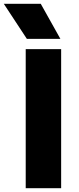

<svg xmlns="http://www.w3.org/2000/svg" viewBox="-59 -988 417 1008"><path d="M76 -730H262V0H76ZM-39 -968H155L258 -784H82Z"/></svg>

Font: Sora-SIA ExtraBold
Style: Regular
Weight: 800
Designer: Jonathan Barnbrook, Julián Moncada
Foundry: Barnbrook Fonts
Version: Version 2.000